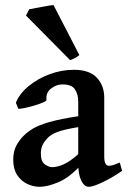

<svg xmlns="http://www.w3.org/2000/svg" viewBox="-20 -716 501 750"><path d="M457 -48.8Q418.5 -22 380.9 -4.2Q343.3 13.7 327.6 13.7Q309.1 13.7 297.4 -10.5Q285.6 -34.7 285.6 -75.7V-318.8Q285.6 -348.1 272.5 -367.4Q259.3 -386.7 222.7 -386.2Q199.2 -385.7 179 -369.9Q158.7 -354 161.6 -326.2Q162.1 -321.8 147.5 -315.4Q132.8 -309.1 112.3 -303.2Q91.8 -297.4 74.2 -293.7Q56.6 -290 51.3 -291.5L42 -314.9Q56.6 -350.6 91.8 -379.6Q127 -408.7 173.6 -426Q220.2 -443.4 268.6 -443.4Q329.1 -443.4 358.2 -412.6Q387.2 -381.8 387.2 -334.5V-104.5Q387.2 -68.4 405.3 -68.4Q412.1 -68.4 420.7 -70.8Q429.2 -73.2 447.8 -81.1ZM290 -220.2Q228 -210 203.6 -200.2Q179.2 -190.4 166.5 -177.7Q154.3 -165 147 -150.9Q139.6 -136.7 139.6 -116.7Q139.6 -84.5 155.5 -73.7Q171.4 -63 183.6 -63Q203.6 -63 229 -74.2Q254.4 -85.4 290 -117.7L293.9 -69.3Q251 -22.5 208.3 -4.4Q165.5 13.7 134.8 13.7Q109.9 13.7 86.2 2.4Q62.5 -8.8 47.1 -32.2Q31.7 -55.7 31.7 -91.8Q31.7 -123.5 43.2 -146Q54.7 -168.5 71.8 -185.1Q86.4 -200.2 108.6 -213.6Q130.9 -227.1 173.1 -239.3Q215.3 -251.5 290 -262.7ZM290 -501Q284.2 -495.1 272.7 -489.3Q261.2 -483.4 253.9 -481L81.5 -655.3L94.2 -679.7Q100.1 -681.2 120.1 -684.8Q140.1 -688.5 160.6 -692.1Q181.2 -695.8 189 -696.3Z"/></svg>

Font: Namdhinggo SemiBold
Style: Regular
Weight: 600
Designer: Victor Gaultney
Foundry: SIL International
Version: Version 3.001